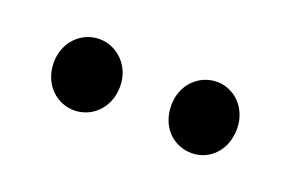

<svg xmlns="http://www.w3.org/2000/svg" viewBox="-33 -830 396 261"><g transform="rotate(20 164.5 -699.5)"><path d="M80 -648C105 -648 128 -668 128 -700C128 -730 105 -751 80 -751C54 -751 32 -730 32 -700C32 -668 55 -648 80 -648ZM202 -700C202 -668 224 -648 250 -648C275 -648 297 -668 297 -700C297 -730 275 -751 250 -751C224 -751 202 -730 202 -700Z"/></g></svg>

Font: 寒蝉锦书宋 CompactLight
Style: Bold
Weight: 400
Width: 4
Designer: 寒蝉锦书宋{Warren} 思源宋体{Ryoko NISHIZUKA 西塚涼子 (kana & ideographs); Frank Grießhammer (Latin, Greek & Cyrillic); Wenlong ZHANG 
Foundry: Adobe & ChillType
Version: Version 2.000;Glyphs 3.1.1 (3135)